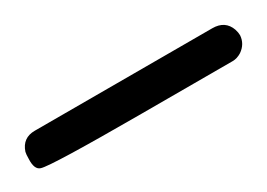

<svg xmlns="http://www.w3.org/2000/svg" viewBox="-26 -165 405 291"><g transform="rotate(-30 176.5 -19.5)"><path d="M-7.8 -28.3Q-1 -48.8 20.5 -48.8H331.1Q353.5 -48.8 360.4 -29.3Q362.3 -23.4 362.3 -18.6Q361.3 -3.9 348.6 4.9Q340.8 9.8 333 9.8H173.8Q14.6 9.8 0 4.9Q-9.8 2 -8.8 -16.6Q-8.8 -24.4 -7.8 -28.3Z"/></g></svg>

Font: otype
Style: Regular
Weight: 400
Designer: ironsmith
Version: 4